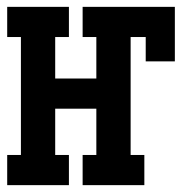

<svg xmlns="http://www.w3.org/2000/svg" viewBox="-20 -540 540 560"><path d="M1 0V-88H41V-432H1V-520H181V-432H141V-311H261V-432H221V-520H490V-361H405V-432H361V-88H401V0H221V-88H261V-223H141V-88H181V0Z"/></svg>

Font: Iosevka Curly Slab Semibold
Style: Regular
Weight: 600
Monospace: yes
Designer: Belleve Invis
Foundry: Belleve Invis
Version: Version 22.1.2; ttfautohint (v1.8.4)